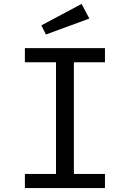

<svg xmlns="http://www.w3.org/2000/svg" viewBox="-20 -949 655 969"><path d="M105.6 -706.2H509.7V-634.9H352.8V-71.3H509.7V0H105.6V-71.3H262.6V-634.9H105.6ZM188.7 -821 391.8 -929.2 430.8 -855.4 211.8 -774.9Z"/></svg>

Font: Fira Code
Style: Regular
Weight: 400
Designer: Carrois Corporate, Edenspiekermann AG, Nikita Prokopov
Foundry: Carrois Corporate, Edenspiekermann AG, Nikita Prokopov
Version: Version 5.002